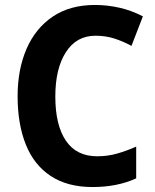

<svg xmlns="http://www.w3.org/2000/svg" viewBox="-20 -744 624 774"><path d="M365 -600Q288 -600 245.5 -533.5Q203 -467 203 -355Q203 -240 245.5 -177Q288 -114 372 -114Q414 -114 452.5 -125Q491 -136 529 -153V-25Q453 10 353 10Q252 10 184.5 -34.5Q117 -79 84 -161.5Q51 -244 51 -356Q51 -464 87 -547Q123 -630 192.5 -677Q262 -724 363 -724Q412 -724 461 -713Q510 -702 556 -678L510 -559Q477 -577 441.5 -588.5Q406 -600 365 -600Z"/></svg>

Font: Noto Sans Lao UI SemCond
Style: Bold
Weight: 700
Width: 4
Designer: Monotype Design Team
Foundry: Monotype Imaging Inc.
Version: Version 2.000; ttfautohint (v1.8.4.7-5d5b)